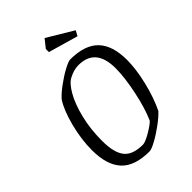

<svg xmlns="http://www.w3.org/2000/svg" viewBox="-230 -871 976 976"><g transform="rotate(-45 257.5 -383.5)"><path d="M48 -203Q48 -279 69.5 -363Q91 -447 122 -494Q141 -516 177.5 -543Q214 -570 248.5 -588.5Q283 -607 296 -607Q400 -607 449.5 -556Q499 -505 499 -401Q499 -335 479 -252Q459 -169 428 -105Q408 -83 371.5 -56Q335 -29 300 -10Q265 9 251 9Q145 9 96.5 -43.5Q48 -96 48 -203ZM362 -101Q389 -161 408.5 -253.5Q428 -346 428 -412Q428 -557 305 -557Q272 -557 236 -538Q209 -525 181.5 -477.5Q154 -430 136 -357Q118 -284 118 -199Q118 -115 148 -77Q178 -39 251 -39Q269 -39 309.5 -63Q350 -87 362 -101ZM246 -710V-732L281 -776L421 -692L406 -664Z"/></g></svg>

Font: Grenze Light
Style: Italic
Weight: 300
Italic angle: -10°
Designer: Renata Polastri
Foundry: Omnibus-Type
Version: Version 1.002; ttfautohint (v1.8)